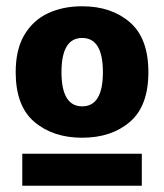

<svg xmlns="http://www.w3.org/2000/svg" viewBox="-20 -748 524 612"><path d="M30 -518Q30 -590 57.5 -636.5Q85 -683 132.5 -705.5Q180 -728 242 -728Q335 -728 394 -677Q453 -626 453 -518Q453 -410 394 -359.5Q335 -309 242 -309Q149 -309 89.5 -359.5Q30 -410 30 -518ZM176 -518Q176 -409 242 -409Q308 -409 308 -518Q308 -627 242 -627Q176 -627 176 -518ZM51 -258H432V-156H51Z"/></svg>

Font: Kufam
Style: Bold
Weight: 700
Designer: Wael Morcos, Artur Schmal
Foundry: Original Type
Version: Version 1.300; ttfautohint (v1.8.3)